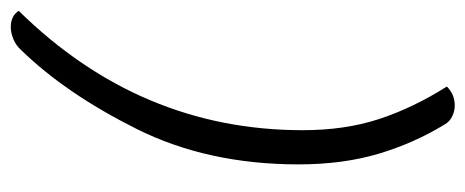

<svg xmlns="http://www.w3.org/2000/svg" viewBox="-302 -484 884 365"><g transform="rotate(90 140.5 -301.0)"><path d="M52 102Q44 111 32 116Q20 121 9 121Q-12 121 -22 106Q205 -125 205 -434Q205 -514 184 -578.5Q163 -643 122 -708Q137 -723 158 -723Q169 -723 179 -718Q189 -713 194 -704Q230 -645 250 -577.5Q270 -510 270 -426Q270 -253 202.5 -118Q135 17 52 102Z"/></g></svg>

Font: K2D ExtraLight
Style: Italic
Weight: 275
Italic angle: -10°
Designer: Katatrad Aksorn Co.,Ltd.
Foundry: Cadson Demak Co.,Ltd.
Version: Version 1.000; ttfautohint (v1.6)